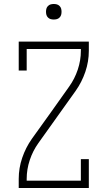

<svg xmlns="http://www.w3.org/2000/svg" viewBox="-20 -944 540 964"><path d="M74 0V-46Q74 -100 91.5 -151.5Q109 -203 140 -247L234 -378L327 -509Q355 -548 370.5 -594.5Q386 -641 386 -689V-698H114V-590H74V-735H426V-689Q426 -635 408.5 -583.5Q391 -532 360 -488L173 -226Q145 -187 129.5 -140.5Q114 -94 114 -46V-37H386V-145H426V0ZM250 -846Q242 -846 234.5 -848Q227 -850 221 -856Q215 -862 213 -869.5Q211 -877 211 -885Q211 -893 213 -900.5Q215 -908 221 -914Q227 -920 234.5 -922Q242 -924 250 -924Q258 -924 265.5 -922Q273 -920 279 -914Q285 -908 287 -900.5Q289 -893 289 -885Q289 -877 287 -869.5Q285 -862 279 -856Q273 -850 265.5 -848Q258 -846 250 -846Z"/></svg>

Font: Iosevka Curly Slab Extralight
Style: Regular
Weight: 200
Monospace: yes
Designer: Belleve Invis
Foundry: Belleve Invis
Version: Version 22.1.2; ttfautohint (v1.8.4)